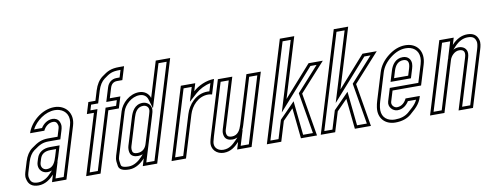

<svg xmlns="http://www.w3.org/2000/svg" viewBox="-58 -960 3283 1259"><g transform="rotate(-10 1584.0 -330.5)"><path d="M219.3 -48 204.7 0H300.7L404.9 -341C429.7 -422.2 377.9 -482 304 -482C218.1 -482 139.9 -409.5 118.9 -341H213.9C224.3 -364.3 248.2 -388 279.3 -388C291.9 -388 300.5 -383.3 305 -374C314.1 -355 310.9 -347.5 304.9 -328L292.4 -287H228.4C208.4 -287 190.3 -283.8 174 -277.5C157.7 -271.2 138.1 -259.3 115.1 -242C92.2 -224.7 75.3 -198.3 64.5 -163L48 -109C42.3 -90.3 35.2 -70.7 40.9 -50C48.2 -12.7 72.8 6 114.8 6C160.2 6 195 -21.2 219.3 -48ZM232.5 -209H268.5L254.5 -163C244.2 -129.4 230.5 -90 187.2 -90C160.6 -90 144.9 -111.9 153.4 -140L160.8 -164C170.2 -194.9 194.4 -209 232.5 -209ZM204.5 -61.4C181.7 -36.3 151.7 -14 114.8 -14C80 -14 66 -26.1 60.6 -53.8L60.4 -54.6L60.2 -55.3C56.5 -68.6 61 -83.3 67.1 -103.2L83.6 -157.2C93.5 -189.6 108.4 -211.8 127.2 -226C149.3 -242.7 167.7 -253.6 181.2 -258.9C194.9 -264.2 210.5 -267 228.4 -267H307.2L324.1 -322.2C329.6 -340.4 334.6 -358.5 323 -382.7C314.7 -399.9 297.1 -408 279.3 -408C242.8 -408 216.1 -383.9 201.9 -361H148.9C177.8 -414.8 240 -462 304 -462C315 -462 325.2 -460.5 334.5 -457.6C377.2 -444.7 403.4 -404.5 385.8 -346.8L285.9 -20H231.7L264.6 -127.8ZM232.5 -229C189.2 -229 154.1 -210.5 141.7 -169.8L134.3 -145.8C132.2 -139 131.1 -132.2 131.1 -125.5C130.9 -94 155.1 -70 187.2 -70C246.7 -70 264.1 -126 273.6 -157.2L295.6 -229Z M432 0H528L650.3 -400H720.3L743.6 -476H673.6L693.7 -542C701.3 -566.7 716.7 -579 740.1 -579H775.1L802 -667H769C714 -667 690.3 -654.2 651.1 -625C627 -607 609.2 -579.3 597.7 -542L577.6 -476H530.6L507.3 -400H554.3ZM459.1 -20 581.4 -420H534.4L545.4 -456H592.4L616.9 -536.2C627.4 -570.7 643.1 -594.1 663.1 -609C701.3 -637.4 717.8 -647 769 -647H774.9L760.3 -599H740.1C707.8 -599 684.1 -579 674.6 -547.8L646.5 -456H716.5L705.5 -420H635.5L513.2 -20Z M868.5 -482C804.6 -482 750.6 -430 735 -379L656.4 -122C644.7 -83.8 639.8 -77.8 648.1 -29.5C652.2 -5.8 675.9 6 719.3 6C763.5 6 801.1 -23.1 824.1 -49L809.1 0H905.1L1109 -667H1013L940.9 -431C932 -460.2 905.8 -482 868.5 -482ZM913.9 -344.5C912.1 -337.5 910.2 -330.7 908.2 -324L851.6 -139C843.9 -113.9 825.3 -91 789.9 -91C771.3 -91 760.6 -96.3 757.8 -107C752.6 -127.4 757.2 -137.6 761.9 -153L814.2 -324C823.6 -354.7 839.5 -389 880 -389C902.7 -389 921 -371.8 913.9 -344.5ZM868.5 -462C897.3 -462 915.4 -446.1 921.7 -425.2L940.8 -362.3L1027.8 -647H1082L890.3 -20H836.1L870 -130.7L809.1 -62.3C787.8 -38.3 754.6 -14 719.3 -14C677.2 -14 669.2 -24.9 667.8 -32.9C659.8 -79.5 663.3 -76.1 675.5 -116.2L754.1 -373.2C767.5 -416.9 815.4 -462 868.5 -462ZM933.3 -339.5C934.6 -344.6 935.4 -349.8 935.5 -354.8C936.1 -388.5 908.3 -409 880 -409C824.7 -409 804.5 -360.6 795 -329.8L742.8 -158.8C738.6 -145.1 731.9 -127.5 738.5 -102C744.7 -77.7 769.1 -71 789.9 -71C836 -71 861.5 -102.8 870.7 -133.2L927.3 -318.2C929.4 -325.1 931.4 -332.2 933.3 -339.5Z M1338.2 -384 1368.2 -482C1314.7 -482 1260.5 -455.4 1226.8 -425L1242.3 -476H1146.3L1000.8 0H1096.8L1182.1 -279C1198.5 -332.7 1245 -388 1312.4 -388C1321.6 -388 1330.7 -386.3 1338.2 -384ZM1324.4 -407.3C1320 -407.8 1316.6 -408 1312.4 -408C1232.9 -408 1181 -343.6 1163 -284.8L1082 -20H1027.8L1161.1 -456H1215.3L1186.6 -362L1240.1 -410.1C1264.6 -432.1 1302.7 -452.5 1340.4 -459.4Z M1452.2 -48 1437.5 0H1533.5L1679 -476H1583L1484.6 -154C1475.4 -124 1458.4 -90 1419 -90C1401.7 -90 1391.1 -95 1387.1 -105C1379.5 -124.4 1385.7 -137.9 1390.6 -154L1489 -476H1393L1283.6 -118C1278.5 -101.3 1275.1 -88.7 1273.5 -80C1263.8 -29.1 1302 6 1348.7 6C1396.1 6 1425.4 -20.1 1452.2 -48ZM1491.8 -118.2C1497 -128.3 1500.8 -138.7 1503.7 -148.2L1597.8 -456H1652L1518.7 -20H1464.5L1495.8 -122.4ZM1452.8 -77.5 1437.8 -61.8C1411.4 -34.4 1387.7 -14 1348.7 -14C1344.3 -14 1340 -14.4 1335.9 -15.2C1306.3 -20.6 1286.8 -43.2 1293.1 -76.3C1294.5 -83.6 1297.7 -95.9 1302.7 -112.2L1407.8 -456H1462L1371.5 -159.8C1367.3 -146.1 1357.9 -124.5 1368.5 -97.7C1376.9 -76.4 1398.9 -70 1419 -70C1431.1 -70 1442.8 -72.8 1452.8 -77.5Z M1635.2 0H1731.2L1771.6 -132L1841.3 -203L1862.2 0H1969.2L1921 -287L2091.8 -476H1996.8L1813.8 -270L1935.2 -667H1839.2ZM1662.3 -20 1854 -647H1908.1L1767.9 -188.2L2005.7 -456H2046.7L1899.7 -293.2L1945.6 -20H1880.3L1856.8 -247.4L1753.9 -142.5L1716.4 -20Z M1994.2 0H2090.2L2130.6 -132L2200.3 -203L2221.2 0H2328.2L2280 -287L2450.8 -476H2355.8L2172.8 -270L2294.2 -667H2198.2ZM2021.3 -20 2213 -647H2267.1L2126.9 -188.2L2364.7 -456H2405.7L2258.7 -293.2L2304.6 -20H2239.3L2215.8 -247.4L2112.9 -142.5L2075.4 -20Z M2518.6 -91C2499 -91 2479.9 -111.7 2486.4 -133L2508.1 -204H2698.1L2738.5 -336C2764.4 -420.6 2718.7 -482 2641.1 -482C2601.8 -482 2563.5 -467.5 2526.3 -438.5C2489.1 -409.5 2464.5 -375.3 2452.5 -336L2397.2 -155C2392.9 -141 2389.7 -126.8 2387.7 -112.5C2377.4 -41 2423.3 6 2490.9 6C2533.6 6 2568.3 -5.2 2595.2 -27.5C2622 -49.8 2640.8 -68.3 2651.6 -83C2662.5 -97.7 2670.1 -112.3 2674.6 -127L2678 -138H2583C2572.3 -114.3 2550.5 -91 2518.6 -91ZM2611.4 -388C2645.4 -388 2650.7 -362.8 2640.4 -329L2626 -282H2532L2546.4 -329C2556.5 -362.2 2575.7 -388 2611.4 -388ZM2518.6 -71C2555.7 -71 2581.4 -95.1 2595.1 -118H2649.6C2645.3 -109.1 2641.5 -102.9 2635.5 -94.9C2626.5 -82.6 2608.6 -64.7 2582.4 -42.9C2559.7 -24 2530.1 -14 2490.9 -14C2485.3 -14 2479.9 -14.4 2474.8 -15.1C2428.2 -21.6 2399.7 -55.2 2407.5 -109.7C2409.4 -123 2412.3 -136.1 2416.3 -149.2L2471.6 -330.2C2482.3 -365.2 2504.1 -395.8 2538.6 -422.7C2573.1 -449.6 2606.9 -462 2641.1 -462C2652.5 -462 2662.7 -460.5 2671.8 -457.8C2714.3 -445 2738.4 -404.2 2719.4 -341.8L2683.3 -224H2493.3L2467.3 -138.8C2456.3 -102.8 2487 -71 2518.6 -71ZM2611.4 -408C2563.4 -408 2538.4 -371.2 2527.2 -334.8L2505 -262H2640.8L2659.5 -323.2C2662.9 -334.3 2665 -345.1 2665.1 -355.8C2665.2 -384.3 2645.8 -408 2611.4 -408Z M3126.2 -433C3116.9 -465.7 3092.9 -482 3054.2 -482C3016.2 -482 2981.2 -464.7 2949.3 -430L2963.4 -476H2867.4L2721.8 0H2817.8L2920.2 -335C2927.7 -359.5 2952.9 -388 2983.5 -388C3014.8 -388 3025.1 -370.3 3014.2 -335L2911.8 0H3007.8L3121 -370C3126.4 -387.8 3133.2 -413.8 3126.2 -433ZM2906.2 -353.6C2904.2 -349.4 2902.4 -344.9 2901.1 -340.8L2803 -20H2748.9L2882.2 -456H2936.3L2904.5 -351.8ZM2947.2 -398.2 2964 -416.4C2993.3 -448.2 3022.8 -462 3054.2 -462C3086.4 -462 3100.2 -451.2 3107 -427.5L3107.2 -426.8L3107.4 -426.2C3111.2 -415.6 3107.2 -393.5 3101.8 -375.8L2993 -20H2938.9L3033.4 -329.2C3036.5 -339.5 3038.4 -349.1 3038.4 -358.6C3038.5 -390.3 3013.7 -408 2983.5 -408C2970.3 -408 2957.8 -404 2947.2 -398.2Z"/></g></svg>

Font: Din Kursivschrift
Style: EngGhost
Weight: 400
Version: Version 1.089